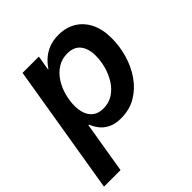

<svg xmlns="http://www.w3.org/2000/svg" viewBox="-216 -684 1029 1029"><g transform="rotate(-45 298.5 -170.0)"><path d="M-15.1 204.1 107.4 -535.6H231L216.8 -451.7H219.7Q234.9 -475.6 258.1 -496.6Q281.2 -517.6 313.2 -530.8Q345.2 -543.9 387.2 -543.9Q443.8 -543.9 486.6 -518.3Q529.3 -492.7 553.2 -444.6Q577.1 -396.5 577.1 -328.6Q577.1 -268.6 559.8 -208.5Q542.5 -148.4 508.5 -99.1Q474.6 -49.8 424.6 -19.8Q374.5 10.3 309.1 10.3Q265.1 10.3 235.6 -4.6Q206.1 -19.5 189 -42Q171.9 -64.5 163.6 -87.4H158.7L110.4 204.1ZM279.3 -93.8Q321.8 -93.8 353.8 -115Q385.7 -136.2 407.2 -170.7Q428.7 -205.1 439.5 -245.4Q450.2 -285.6 450.2 -323.7Q450.2 -377.4 425.3 -408.7Q400.4 -439.9 351.1 -439.9Q309.1 -439.9 277.1 -419.7Q245.1 -399.4 223.4 -366.2Q201.7 -333 190.4 -292.7Q179.2 -252.4 179.2 -212.9Q179.2 -157.7 204.8 -125.7Q230.5 -93.8 279.3 -93.8Z"/></g></svg>

Font: Inter 20pt SemiBold
Style: Italic
Weight: 600
Italic angle: -9.3988°
Version: Version 4.001;git-66647c0bb